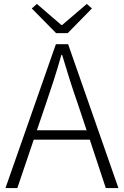

<svg xmlns="http://www.w3.org/2000/svg" viewBox="-20 -953 627 973"><path d="M211.9 -424.8 167 -293H418.9L375 -424.8Q352.5 -488.8 333.5 -548.8Q314.5 -608.9 294.9 -674.8H291Q272.5 -608.9 253.2 -548.8Q233.9 -488.8 211.9 -424.8ZM7.8 0 263.2 -729H325.2L580.1 0H516.1L435.1 -245.1H150.9L67.9 0ZM264.2 -785.2 141.1 -910.2 167 -933.1 291 -826.2H294.9L419.9 -933.1L445.8 -910.2L323.2 -785.2Z"/></svg>

Font: Source Han Sans CN Light
Style: Regular
Weight: 300
Designer: Ryoko NISHIZUKA  (kana, bopomofo & ideographs); Paul D. Hunt (Latin, Greek & Cyrillic); Sandoll Communications , Soo-you
Foundry: Adobe
Version: Version 2.000;hotconv 1.0.107;makeotfexe 2.5.65593